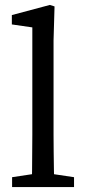

<svg xmlns="http://www.w3.org/2000/svg" viewBox="-20 -758 348 778"><path d="M29 0V-40L142 -57H166L280 -40V0ZM109 0Q110 -35 110 -70.5Q110 -106 110.5 -141.5Q111 -177 111 -212V-647L28 -659V-697L182 -738L201 -732L197 -594V-212Q197 -177 197.5 -141.5Q198 -106 198.5 -70.5Q199 -35 200 0Z"/></svg>

Font: Source Serif 4 18pt
Style: Regular
Weight: 400
Designer: Frank Grießhammer
Foundry: Adobe Systems Incorporated
Version: Version 4.004;hotconv 1.0.116;makeotfexe 2.5.65601